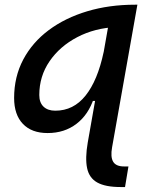

<svg xmlns="http://www.w3.org/2000/svg" viewBox="-20 -542 626 797"><path d="M177.7 10.3Q111.3 10.3 75 -27.8Q38.6 -65.9 38.6 -135.3Q38.6 -223.1 76.4 -294.7Q114.3 -366.2 182.4 -417Q250.5 -467.8 341.8 -495.1Q433.1 -522.5 540.5 -522.5H549.3L463.4 -429.7Q373.5 -425.8 301 -387.9Q228.5 -350.1 185.8 -287.8Q143.1 -225.6 143.1 -147.5Q143.1 -116.2 160.6 -99.4Q178.2 -82.5 209.5 -82.5Q285.2 -82.5 335.2 -145.3Q385.3 -208 410.2 -325.7L407.2 -123H350.6L370.1 -136.2Q347.7 -66.4 297.6 -28.1Q247.6 10.3 177.7 10.3ZM480.5 234.4Q417.5 234.4 383.8 215.6Q350.1 196.8 341.6 156Q333 115.2 344.2 49.8L439.5 -491.2L540.5 -522.5H550.3L445.3 69.3Q438 109.4 449.7 129.2Q461.4 148.9 494.6 148.9H513.2L499 234.4Z"/></svg>

Font: Cascadia Code PL
Style: Italic
Weight: 400
Italic angle: -10°
Monospace: yes
Designer: Aaron Bell
Foundry: Saja Typeworks
Version: Version 2404.023